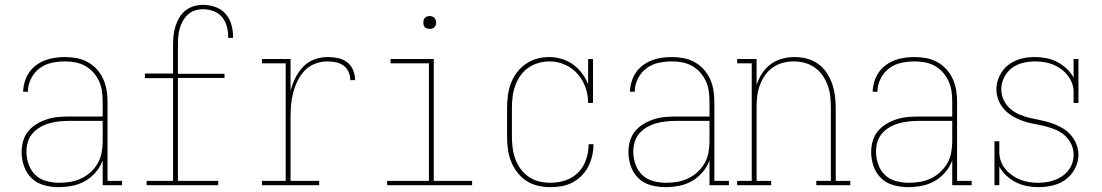

<svg xmlns="http://www.w3.org/2000/svg" viewBox="-20 -763 4540 791"><path d="M221 8Q191 8 161.5 0Q132 -8 110.5 -28.5Q89 -49 79 -78Q69 -107 69 -136Q69 -160 75.5 -182.5Q82 -205 97 -223Q112 -241 132.5 -253Q153 -265 175 -272Q197 -279 220.5 -281Q244 -283 267 -283H403V-345Q403 -366 400 -387.5Q397 -409 388 -428.5Q379 -448 364.5 -464.5Q350 -481 331 -491.5Q312 -502 291 -506Q270 -510 248 -510Q220 -510 192.5 -504Q165 -498 143 -481.5Q121 -465 108 -439Q95 -413 95 -385H75Q76 -406 82 -426.5Q88 -447 100 -464.5Q112 -482 129 -494.5Q146 -507 165.5 -514.5Q185 -522 206 -525Q227 -528 248 -528Q272 -528 296 -523.5Q320 -519 341 -507.5Q362 -496 378.5 -478Q395 -460 405 -438Q415 -416 419 -392.5Q423 -369 423 -345V-18H483V0H403V-102Q393 -75 374 -53Q355 -31 330.5 -17Q306 -3 277.5 2.5Q249 8 221 8ZM224 -10Q248 -10 271 -14Q294 -18 315 -28Q336 -38 353.5 -54Q371 -70 382.5 -90Q394 -110 398.5 -133.5Q403 -157 403 -180V-265H267Q247 -265 226 -263Q205 -261 185 -255.5Q165 -250 147 -240Q129 -230 115 -214.5Q101 -199 95 -179Q89 -159 89 -138Q89 -112 98 -86Q107 -60 126 -42Q145 -24 171.5 -17Q198 -10 224 -10Z M584 0V-18H693V-441H577V-460H693V-579Q693 -598 695 -617.5Q697 -637 703 -655.5Q709 -674 719 -691Q729 -708 744.5 -720Q760 -732 778.5 -737.5Q797 -743 817 -743Q842 -743 866.5 -734.5Q891 -726 908 -707.5Q925 -689 932.5 -664Q940 -639 940 -614V-607H920V-613Q920 -635 914 -656Q908 -677 894 -693.5Q880 -710 859 -717.5Q838 -725 817 -725Q800 -725 783.5 -720Q767 -715 754.5 -703.5Q742 -692 733.5 -677Q725 -662 720.5 -646Q716 -630 714.5 -613Q713 -596 713 -579V-459H905V-442H713V-18H879V0Z M1059 0V-18H1157V-502H1059V-520H1177V-389Q1184 -416 1196.5 -441.5Q1209 -467 1228.5 -487.5Q1248 -508 1274.5 -518Q1301 -528 1329 -528Q1350 -528 1371 -524Q1392 -520 1409 -507.5Q1426 -495 1434.5 -474.5Q1443 -454 1443 -433H1423Q1423 -451 1416 -467Q1409 -483 1395 -493Q1381 -503 1363.5 -506.5Q1346 -510 1329 -510Q1303 -510 1278 -500.5Q1253 -491 1235 -472Q1217 -453 1205.5 -429Q1194 -405 1187.5 -379.5Q1181 -354 1179 -328Q1177 -302 1177 -276V-18H1295V0Z M1575 0V-18H1747V-502H1589V-520H1767V-18H1925V0ZM1750 -644Q1745 -644 1739.5 -645.5Q1734 -647 1730.5 -650.5Q1727 -654 1725.5 -659.5Q1724 -665 1724 -670Q1724 -675 1725.5 -680.5Q1727 -686 1730.5 -689.5Q1734 -693 1739.5 -695Q1745 -697 1750 -697Q1755 -697 1760.5 -695Q1766 -693 1769.5 -689.5Q1773 -686 1775 -680.5Q1777 -675 1777 -670Q1777 -665 1775 -659.5Q1773 -654 1769.5 -650.5Q1766 -647 1760.5 -645.5Q1755 -644 1750 -644Z M2247 8Q2221 8 2195.5 2Q2170 -4 2148.5 -18Q2127 -32 2111 -53Q2095 -74 2085.5 -98Q2076 -122 2072.5 -148Q2069 -174 2069 -200V-320Q2069 -345 2072.5 -370.5Q2076 -396 2085 -420Q2094 -444 2109.5 -464.5Q2125 -485 2146 -499.5Q2167 -514 2191.5 -521Q2216 -528 2242 -528Q2268 -528 2293.5 -520.5Q2319 -513 2340 -498Q2361 -483 2377 -462Q2393 -441 2403 -416V-520H2423V-339H2403Q2403 -372 2392 -403Q2381 -434 2359.5 -458.5Q2338 -483 2307.5 -496.5Q2277 -510 2245 -510Q2221 -510 2198.5 -503.5Q2176 -497 2157 -484Q2138 -471 2124.5 -452Q2111 -433 2103 -411Q2095 -389 2092 -366Q2089 -343 2089 -320V-200Q2089 -177 2092 -153.5Q2095 -130 2103 -108Q2111 -86 2125 -67Q2139 -48 2158.5 -34.5Q2178 -21 2201 -15.5Q2224 -10 2247 -10Q2279 -10 2309.5 -20Q2340 -30 2362 -52.5Q2384 -75 2394.5 -105.5Q2405 -136 2405 -167V-169H2425V-167Q2425 -144 2419.5 -120.5Q2414 -97 2403.5 -76.5Q2393 -56 2376 -39Q2359 -22 2338 -11Q2317 0 2294 4Q2271 8 2247 8Z M2721 8Q2691 8 2661.5 0Q2632 -8 2610.5 -28.5Q2589 -49 2579 -78Q2569 -107 2569 -136Q2569 -160 2575.5 -182.5Q2582 -205 2597 -223Q2612 -241 2632.5 -253Q2653 -265 2675 -272Q2697 -279 2720.5 -281Q2744 -283 2767 -283H2903V-345Q2903 -366 2900 -387.5Q2897 -409 2888 -428.5Q2879 -448 2864.5 -464.5Q2850 -481 2831 -491.5Q2812 -502 2791 -506Q2770 -510 2748 -510Q2720 -510 2692.5 -504Q2665 -498 2643 -481.5Q2621 -465 2608 -439Q2595 -413 2595 -385H2575Q2576 -406 2582 -426.5Q2588 -447 2600 -464.5Q2612 -482 2629 -494.5Q2646 -507 2665.5 -514.5Q2685 -522 2706 -525Q2727 -528 2748 -528Q2772 -528 2796 -523.5Q2820 -519 2841 -507.5Q2862 -496 2878.5 -478Q2895 -460 2905 -438Q2915 -416 2919 -392.5Q2923 -369 2923 -345V-18H2983V0H2903V-102Q2893 -75 2874 -53Q2855 -31 2830.5 -17Q2806 -3 2777.5 2.5Q2749 8 2721 8ZM2724 -10Q2748 -10 2771 -14Q2794 -18 2815 -28Q2836 -38 2853.5 -54Q2871 -70 2882.5 -90Q2894 -110 2898.5 -133.5Q2903 -157 2903 -180V-265H2767Q2747 -265 2726 -263Q2705 -261 2685 -255.5Q2665 -250 2647 -240Q2629 -230 2615 -214.5Q2601 -199 2595 -179Q2589 -159 2589 -138Q2589 -112 2598 -86Q2607 -60 2626 -42Q2645 -24 2671.5 -17Q2698 -10 2724 -10Z M3017 0V-18H3077V-502H3017V-520H3097V-413Q3105 -438 3119.5 -460.5Q3134 -483 3155 -498.5Q3176 -514 3201.5 -521Q3227 -528 3254 -528Q3279 -528 3304 -521.5Q3329 -515 3349.5 -500.5Q3370 -486 3384.5 -465Q3399 -444 3407.5 -420Q3416 -396 3419.5 -370.5Q3423 -345 3423 -320V-18H3483V0H3343V-18H3403V-320Q3403 -343 3400.5 -366Q3398 -389 3390 -411Q3382 -433 3369 -452Q3356 -471 3337 -484.5Q3318 -498 3295.5 -504Q3273 -510 3250 -510Q3227 -510 3204.5 -504Q3182 -498 3163 -484.5Q3144 -471 3131 -452Q3118 -433 3110 -411Q3102 -389 3099.5 -366Q3097 -343 3097 -320V-18H3157V0Z M3721 8Q3691 8 3661.5 0Q3632 -8 3610.5 -28.5Q3589 -49 3579 -78Q3569 -107 3569 -136Q3569 -160 3575.5 -182.5Q3582 -205 3597 -223Q3612 -241 3632.5 -253Q3653 -265 3675 -272Q3697 -279 3720.5 -281Q3744 -283 3767 -283H3903V-345Q3903 -366 3900 -387.5Q3897 -409 3888 -428.5Q3879 -448 3864.5 -464.5Q3850 -481 3831 -491.5Q3812 -502 3791 -506Q3770 -510 3748 -510Q3720 -510 3692.5 -504Q3665 -498 3643 -481.5Q3621 -465 3608 -439Q3595 -413 3595 -385H3575Q3576 -406 3582 -426.5Q3588 -447 3600 -464.5Q3612 -482 3629 -494.5Q3646 -507 3665.5 -514.5Q3685 -522 3706 -525Q3727 -528 3748 -528Q3772 -528 3796 -523.5Q3820 -519 3841 -507.5Q3862 -496 3878.5 -478Q3895 -460 3905 -438Q3915 -416 3919 -392.5Q3923 -369 3923 -345V-18H3983V0H3903V-102Q3893 -75 3874 -53Q3855 -31 3830.5 -17Q3806 -3 3777.5 2.5Q3749 8 3721 8ZM3724 -10Q3748 -10 3771 -14Q3794 -18 3815 -28Q3836 -38 3853.5 -54Q3871 -70 3882.5 -90Q3894 -110 3898.5 -133.5Q3903 -157 3903 -180V-265H3767Q3747 -265 3726 -263Q3705 -261 3685 -255.5Q3665 -250 3647 -240Q3629 -230 3615 -214.5Q3601 -199 3595 -179Q3589 -159 3589 -138Q3589 -112 3598 -86Q3607 -60 3626 -42Q3645 -24 3671.5 -17Q3698 -10 3724 -10Z M4259 8Q4235 8 4211 3.5Q4187 -1 4165.5 -12Q4144 -23 4126 -39.5Q4108 -56 4097 -77V0H4077V-181H4097V-136Q4097 -117 4103.5 -99Q4110 -81 4122 -66.5Q4134 -52 4149.5 -41Q4165 -30 4182.5 -23Q4200 -16 4218.5 -13Q4237 -10 4256 -10Q4273 -10 4290.5 -12.5Q4308 -15 4324.5 -21Q4341 -27 4355.5 -37Q4370 -47 4381 -60.5Q4392 -74 4397.5 -91Q4403 -108 4403 -126Q4403 -149 4393 -170Q4383 -191 4365.5 -206Q4348 -221 4327 -229.5Q4306 -238 4283.5 -243.5Q4261 -249 4238.5 -253Q4216 -257 4194.5 -264.5Q4173 -272 4153 -283.5Q4133 -295 4117.5 -312Q4102 -329 4093.5 -350.5Q4085 -372 4085 -395Q4085 -414 4091 -432.5Q4097 -451 4107.5 -467Q4118 -483 4133.5 -495Q4149 -507 4167 -514.5Q4185 -522 4204 -525Q4223 -528 4242 -528Q4266 -528 4290 -523.5Q4314 -519 4335 -508Q4356 -497 4374 -480.5Q4392 -464 4403 -443V-520H4423V-339H4403V-384Q4403 -403 4396.5 -420.5Q4390 -438 4378 -453Q4366 -468 4351 -479Q4336 -490 4318.5 -497Q4301 -504 4282.5 -507Q4264 -510 4245 -510Q4220 -510 4194.5 -504Q4169 -498 4148.5 -482.5Q4128 -467 4116.5 -443.5Q4105 -420 4105 -395Q4105 -372 4115 -351Q4125 -330 4142 -315Q4159 -300 4180.5 -291Q4202 -282 4224 -277Q4246 -272 4268.5 -267.5Q4291 -263 4313 -255.5Q4335 -248 4355 -236.5Q4375 -225 4390 -208.5Q4405 -192 4414 -170Q4423 -148 4423 -126Q4423 -106 4416.5 -87Q4410 -68 4398.5 -52Q4387 -36 4371 -24Q4355 -12 4336.5 -5Q4318 2 4298 5Q4278 8 4259 8Z"/></svg>

Font: Iosevka Curly Slab Thin
Style: Regular
Weight: 100
Monospace: yes
Designer: Belleve Invis
Foundry: Belleve Invis
Version: Version 22.1.2; ttfautohint (v1.8.4)